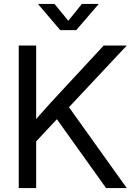

<svg xmlns="http://www.w3.org/2000/svg" viewBox="-20 -960 683 980"><path d="M136.2 -208V-319.8Q161.6 -349.1 186.8 -377.7Q211.9 -406.2 237.5 -434.3Q263.2 -462.4 289.6 -490.7L509.3 -727.5H627L316.4 -396H312ZM75.7 0V-727.5H164.6V-475.1V-320.3V-276.9V0ZM521.5 0 255.4 -372.6 310.5 -442.9 627 0ZM258.3 -939.9 328.6 -854 397.9 -939.9H482.9V-938.5L369.1 -806.2H287.6L174.8 -938.5V-939.9Z"/></svg>

Font: Inter 28pt
Style: Regular
Weight: 400
Designer: Rasmus Andersson
Foundry: rsms
Version: Version 4.001;git-66647c0bb